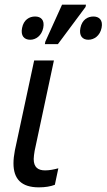

<svg xmlns="http://www.w3.org/2000/svg" viewBox="-20 -796 459 826"><path d="M173 -606H229L348 -766L350 -776H247L175 -617ZM110 -625C134 -625 159 -642 166 -676C173 -710 156 -725 131 -725C106 -725 82 -711 75 -676C68 -642 84 -625 110 -625ZM360 -625C385 -625 410 -642 417 -676C424 -710 406 -725 382 -725C357 -725 333 -711 326 -676C319 -642 335 -625 360 -625ZM147 10C175 10 198 6 216 -1L231 -72C212 -67 194 -63 174 -63C144 -63 125 -76 125 -112C125 -122 127 -133 129 -147L212 -536H127L44 -149C40 -128 38 -110 38 -93C38 -26 72 10 147 10Z"/></svg>

Font: Noto Sans SemiCondensed
Style: Italic
Weight: 400
Width: 4
Italic angle: -12°
Designer: Monotype Design Team
Foundry: Monotype Imaging Inc.
Version: Version 2.013